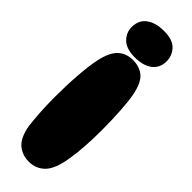

<svg xmlns="http://www.w3.org/2000/svg" viewBox="-306 -962 940 940"><g transform="rotate(45 164.0 -492.5)"><path d="M168 -745Q215 -745 245 -719Q275 -693 288 -625Q295 -588 299 -525.5Q303 -463 303 -397Q303 -336 299.5 -282Q296 -228 288 -181Q275 -100 242 -66Q209 -32 159 -32Q113 -32 80.5 -59.5Q48 -87 36 -156Q32 -185 28.5 -236Q25 -287 25 -347Q25 -428 30.5 -500.5Q36 -573 46 -620Q60 -687 90.5 -716Q121 -745 168 -745ZM174 -953Q236 -953 262.5 -924Q289 -895 289 -857Q289 -811 256 -785.5Q223 -760 164 -760Q106 -760 77.5 -788Q49 -816 49 -854Q49 -903 83.5 -928Q118 -953 174 -953Z"/></g></svg>

Font: DynaPuff
Style: Bold
Weight: 700
Designer: Toshi Omagari, Jennifer Daniel
Foundry: Google Fonts
Version: Version 2.000